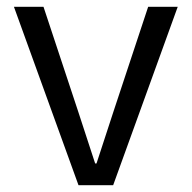

<svg xmlns="http://www.w3.org/2000/svg" viewBox="-20 -545 564 565"><path d="M211 0 21 -525H108L210 -217L260 -64H264L314 -217L416 -525H503L313 0Z"/></svg>

Font: Mona Sans ExtraLight
Style: Regular
Weight: 400
Version: Version 2.000